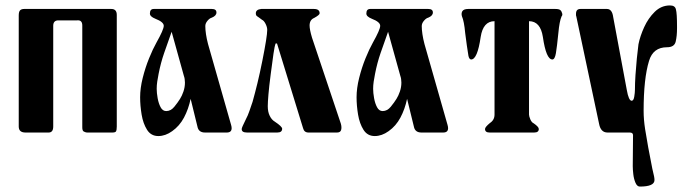

<svg xmlns="http://www.w3.org/2000/svg" viewBox="-20 -488 2549 707"><path d="M410 -22Q410 -9 407 -4Q404 0 394 0H302Q297 0 293.5 -1.5Q290 -3 288 -4Q283 -7 283 -19V-394Q283 -415 264 -413H195Q176 -413 176 -393V-22Q176 0 159 0H74Q49 0 49 -22V-431Q49 -445 54 -450Q59 -455 69 -455H390Q410 -455 410 -433Z M563 13Q536 13 521.5 -10Q507 -33 501.5 -66Q496 -99 496 -130Q496 -163 505.5 -201Q515 -239 529 -273.5Q543 -308 556 -331Q583 -379 583 -393Q583 -407 552 -419Q532 -427 532 -438Q532 -455 546 -455H760Q777 -455 777 -442Q777 -430 760 -423Q752 -421 744 -411.5Q736 -402 736 -392Q736 -379 738.5 -362Q741 -345 746 -326L831 -28Q833 -21 833 -16Q833 0 815 0H735Q711 0 707 -22L682 -124Q674 -86 657.5 -55Q641 -24 614 -5Q589 13 563 13ZM557 -161Q557 -146 560.5 -126.5Q564 -107 571.5 -93Q579 -79 592 -79Q609 -79 622 -95Q635 -111 643 -124Q650 -135 655.5 -151Q661 -167 661 -184Q661 -198 657 -209L612 -371Q597 -329 584.5 -293Q572 -257 564 -216Q561 -201 559 -187.5Q557 -174 557 -161Z M1235 -33Q1239 -19 1236 -9Q1233 0 1221 0H1116Q1100 0 1096 -16L1000 -328H995Q991 -318 987 -290Q983 -262 977 -216Q971 -170 968.5 -140.5Q966 -111 966 -97Q966 -76 973 -62Q980 -47 992 -40Q1019 -22 1019 -14Q1019 0 1001 0H890Q880 0 875 -3Q870 -6 870 -13Q870 -18 885 -48Q893 -63 898.5 -79.5Q904 -96 910 -113Q919 -145 928 -182Q937 -219 946 -264Q964 -354 964 -378Q964 -388 958 -400Q952 -412 945 -415Q938 -420 933.5 -423.5Q929 -427 927 -428Q922 -431 922 -439Q922 -453 942 -455H1136Q1157 -455 1157 -439Q1157 -433 1137 -422Q1120 -415 1120 -394Q1120 -379 1129 -349Z M1360 13Q1333 13 1318.5 -10Q1304 -33 1298.5 -66Q1293 -99 1293 -130Q1293 -163 1302.5 -201Q1312 -239 1326 -273.5Q1340 -308 1353 -331Q1380 -379 1380 -393Q1380 -407 1349 -419Q1329 -427 1329 -438Q1329 -455 1343 -455H1557Q1574 -455 1574 -442Q1574 -430 1557 -423Q1549 -421 1541 -411.5Q1533 -402 1533 -392Q1533 -379 1535.5 -362Q1538 -345 1543 -326L1628 -28Q1630 -21 1630 -16Q1630 0 1612 0H1532Q1508 0 1504 -22L1479 -124Q1471 -86 1454.5 -55Q1438 -24 1411 -5Q1386 13 1360 13ZM1354 -161Q1354 -146 1357.5 -126.5Q1361 -107 1368.5 -93Q1376 -79 1389 -79Q1406 -79 1419 -95Q1432 -111 1440 -124Q1447 -135 1452.5 -151Q1458 -167 1458 -184Q1458 -198 1454 -209L1409 -371Q1394 -329 1381.5 -293Q1369 -257 1361 -216Q1358 -201 1356 -187.5Q1354 -174 1354 -161Z M1928 -410V-66Q1928 -60 1933 -48Q1938 -37 1945 -34Q1964 -21 1964 -13Q1964 0 1947 0H1783Q1766 0 1766 -13Q1766 -20 1784 -35Q1801 -46 1801 -66V-410Q1759 -410 1750 -352Q1738 -269 1715 -269Q1708 -269 1705 -282Q1704 -288 1702.5 -298Q1701 -308 1699 -321Q1696 -347 1693 -366Q1689 -410 1681 -428Q1678 -438 1682 -446Q1687 -455 1704 -455H2025Q2038 -455 2043 -451Q2048 -447 2050 -439Q2052 -432 2048 -428Q2040 -410 2036 -366Q2031 -316 2027 -292Q2023 -269 2014 -269Q1991 -269 1979 -352Q1970 -410 1928 -410Z M2306 -117Q2313 -117 2315.5 -132Q2318 -147 2318 -157Q2318 -181 2320 -211.5Q2322 -242 2325 -272.5Q2328 -303 2331 -325Q2337 -355 2352 -388Q2367 -421 2391 -444.5Q2415 -468 2447 -468Q2466 -468 2469 -453Q2471 -446 2472 -430Q2473 -414 2473 -390Q2473 -388 2473 -386.5Q2473 -385 2473 -384Q2473 -355 2468 -334.5Q2463 -314 2436 -314Q2385 -314 2370 -264Q2350 -199 2350 -80Q2350 -48 2355.5 -12.5Q2361 23 2367 55Q2375 97 2382 133Q2387 154 2388.5 161.5Q2390 169 2390 175Q2390 199 2336 199Q2326 199 2320 185Q2314 171 2312 153.5Q2310 136 2310 124L2311 10Q2311 0 2299 0H2217Q2192 0 2186 -32L2102 -428Q2101 -430 2101 -433Q2101 -436 2101 -437Q2101 -455 2117 -455H2215Q2234 -455 2238 -425L2288 -157Q2295 -117 2306 -117Z"/></svg>

Font: Shafarik
Style: Regular
Weight: 400
Version: Version 1.001; ttfautohint (v1.8.4.7-5d5b)